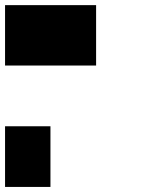

<svg xmlns="http://www.w3.org/2000/svg" viewBox="-20 -740 580 760"><path d="M0 -240.2Q44.9 -240.2 179.7 -240.2Q179.7 -179.7 179.7 0Q134.8 0 0 0Q0 -59.6 0 -240.2ZM0 -480.5Q0 -540 0 -719.7Q89.8 -719.7 360.4 -719.7Q360.4 -660.2 360.4 -480.5Q269.5 -480.5 0 -480.5Z"/></svg>

Font: RevK
Style: Book
Weight: 400
Designer: RevK
Foundry: RevK
Version: Version 1.0